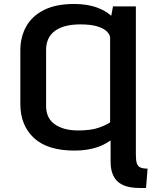

<svg xmlns="http://www.w3.org/2000/svg" viewBox="-20 -748 811 968"><path d="M356 11.2Q219.2 11.2 150.9 -52.5Q82.5 -116.2 82.5 -224.6V-493.2Q82.5 -561 111.8 -614Q141.1 -667 201.4 -697.5Q261.7 -728 353.5 -728Q422.4 -728 473.1 -708.5Q523.9 -689 549.8 -658.7L534.7 -636.7L549.8 -715.8H665V33.2Q665 60.5 669.9 75.4Q674.8 90.3 687.5 96.2Q700.2 102.1 724.1 102.1L716.3 199.7H684.1Q607.4 199.7 572.5 166.7Q537.6 133.8 537.6 66.9V-86.9L583.5 -76.7Q528.3 -26.4 475.6 -7.6Q422.9 11.2 356 11.2ZM374 -90.3Q438 -90.3 477.3 -104Q516.6 -117.7 535.2 -131.3V-556.2Q535.2 -571.8 520.5 -587.6Q505.9 -603.5 472.9 -614.3Q439.9 -625 384.8 -625Q301.8 -625 257.1 -592.3Q212.4 -559.6 212.4 -496.1V-213.4Q212.4 -151.9 256.6 -121.1Q300.8 -90.3 374 -90.3Z"/></svg>

Font: Monda SemiBold
Style: Regular
Weight: 600
Designer: Vernon Adams
Foundry: Vernon Adams
Version: Version 2.200